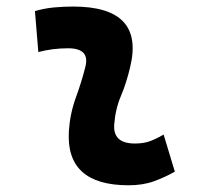

<svg xmlns="http://www.w3.org/2000/svg" viewBox="-20 -547 626 577"><path d="M471.7 -142.6 505.4 -31.2Q475.6 -14.2 442.4 -2.2Q409.2 9.8 366.2 9.8Q176.8 9.8 187 -153.3Q190.4 -205.6 208 -253.9Q225.6 -302.2 236.3 -345.2Q251.5 -401.9 184.6 -401.9Q138.2 -401.9 95.2 -390.6L85 -513.7Q113.8 -522 142.6 -524.7Q171.4 -527.3 200.2 -527.3Q415.5 -527.3 371.1 -345.2Q359.9 -297.4 343.3 -258.3Q326.7 -219.2 323.2 -172.4Q319.3 -115.7 385.3 -115.7Q409.7 -115.7 428 -121.8Q446.3 -127.9 471.7 -142.6Z"/></svg>

Font: Cascadia Code PL
Style: Bold Italic
Weight: 700
Italic angle: -10°
Monospace: yes
Designer: Aaron Bell
Foundry: Saja Typeworks
Version: Version 2404.023; ttfautohint (v1.8.4)